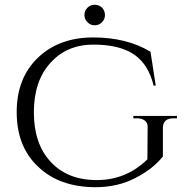

<svg xmlns="http://www.w3.org/2000/svg" viewBox="-20 -771 782 805"><path d="M408 -678C416 -686 420 -696 420 -708C420 -720 416 -730 408 -739C399 -747 389 -751 377 -751C365 -751 355 -747 347 -739C338 -730 334 -720 334 -708C334 -696 338 -686 347 -678C355 -669 365 -665 377 -665C389 -665 399 -669 408 -678ZM378 14C378 14 378 14 378 14C442 14 499 1 548 -25C597 -50 635 -80 663 -115C663 -115 663 -235 663 -235C663 -235 663 -235 663 -235C663 -262 678 -275 708 -275C708 -275 722 -275 722 -275C722 -275 722 -285 722 -285C722 -285 539 -285 539 -285C539 -285 539 -275 539 -275C539 -275 553 -275 553 -275C553 -275 553 -275 553 -275C568 -275 579 -272 588 -265C596 -258 600 -248 599 -236C599 -236 598 -103 598 -103C598 -103 598 -103 598 -103C539 -45 468 -16 386 -16C303 -16 239 -42 192 -93C145 -144 122 -213 122 -300C122 -387 145 -457 192 -508C238 -559 298 -584 372 -584C445 -584 502 -570 543 -542C583 -514 610 -471 624 -412C624 -412 633 -412 633 -412C633 -412 611 -554 611 -554C611 -554 611 -554 611 -554C545 -594 465 -614 371 -614C276 -614 199 -586 140 -530C80 -473 50 -397 50 -301C50 -204 80 -128 140 -72C199 -15 279 13 378 14Z"/></svg>

Font: Cinzel Utterance
Style: Regular
Weight: 500
Designer: Natanael Gama
Foundry: ""
Version: ""